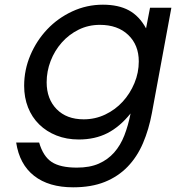

<svg xmlns="http://www.w3.org/2000/svg" viewBox="-20 -582 751 819"><path d="M147 26Q164 85 200.5 109Q237 133 308 133Q363 133 401.5 116Q440 99 467 68.5Q494 38 510.5 -4.5Q527 -47 537 -98Q491 -41 438 -14Q385 13 316 13Q264 13 221 -4Q178 -21 147 -51.5Q116 -82 99.5 -124Q83 -166 83 -216Q83 -284 109.5 -346.5Q136 -409 181.5 -457Q227 -505 288.5 -533.5Q350 -562 419 -562Q485 -562 529.5 -538Q574 -514 603 -461L620 -549H711L628 -100Q615 -30 590 28.5Q565 87 524.5 129Q484 171 427 194Q370 217 292 217Q188 217 125.5 168Q63 119 49 26ZM337 -73Q386 -73 429 -93.5Q472 -114 503.5 -148.5Q535 -183 553.5 -227.5Q572 -272 572 -320Q572 -390 527 -433Q482 -476 406 -476Q357 -476 315.5 -455.5Q274 -435 243.5 -400.5Q213 -366 196 -322Q179 -278 179 -231Q179 -160 221.5 -116.5Q264 -73 337 -73Z"/></svg>

Font: Involve Medium Oblique
Style: Italic
Weight: 500
Italic angle: -10.5°
Designer: Stefan Peev
Foundry: Context Ltd.
Version: Version 1.001